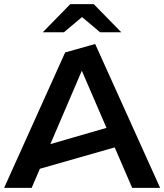

<svg xmlns="http://www.w3.org/2000/svg" viewBox="-25 -914 799 934"><path d="M286 -757 374 -831 462 -757H565L431 -894H317L183 -757ZM-5 0H129L169 -93L533 -197L618 0H754L438 -700L292 -659ZM220 -213 373 -570 493 -292Z"/></svg>

Font: Talent
Style: Bold
Weight: 600
Designer: Mike Powis
Version: Version 1.001;hotconv 1.0.109;makeotfexe 2.5.65596